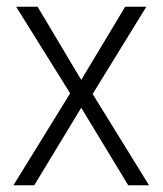

<svg xmlns="http://www.w3.org/2000/svg" viewBox="-20 -645 485 572"><path d="M189 -367 28 -625H92L222 -407L353 -625H416L256 -365L424 -93H362L222 -324L82 -93H20Z"/></svg>

Font: Noto Sans Telugu UI SemiCondensed Light
Style: Regular
Weight: 300
Width: 4
Designer: Jelle Bosma - Monotype Design Team
Foundry: Monotype Imaging Inc.
Version: Version 2.005; ttfautohint (v1.8.4.7-5d5b)